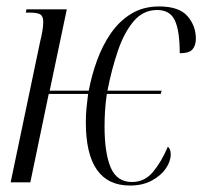

<svg xmlns="http://www.w3.org/2000/svg" viewBox="-20 -565 627 595"><path d="M383 10Q246 10 246 -186Q246 -208 248 -229.5Q250 -251 253 -274H131L74 0H13L105 -439Q108 -450 111 -467Q114 -484 114 -497Q114 -515 104.5 -520.5Q95 -526 71 -526H60L62 -536H187L134 -284H255Q264 -332 281 -378.5Q298 -425 324 -462.5Q350 -500 387 -522.5Q424 -545 473 -545Q535 -545 561 -515Q587 -485 587 -445Q587 -425 577 -412.5Q567 -400 537 -400Q537 -469 522 -501.5Q507 -534 467 -534Q424 -534 394.5 -499.5Q365 -465 345.5 -408Q326 -351 313 -284H481L478 -274H311Q307 -245 305.5 -221.5Q304 -198 304 -173Q304 -91 323 -46Q342 -1 389 -1Q428 -1 454 -32Q480 -63 500 -110Q509 -105 509 -86Q509 -65 494 -43Q479 -21 450.5 -5.5Q422 10 383 10Z"/></svg>

Font: Noto Serif Display ExtraCondensed Light
Style: Italic
Weight: 300
Width: 2
Italic angle: -12°
Designer: Monotype Design Team
Foundry: Monotype Imaging Inc.
Version: Version 2.009